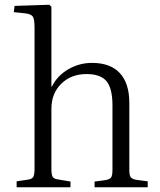

<svg xmlns="http://www.w3.org/2000/svg" viewBox="-20 -786 671 806"><path d="M49.8 0V-24.9L99.1 -32.2Q114.7 -34.7 119.9 -43.7Q125 -52.7 125 -79.1V-670.9Q125 -705.1 117.9 -716.1Q110.8 -727.1 85.9 -730L38.1 -734.9L41 -761.2L187 -766.1L195.8 -757.8V-423.8L196.8 -420.9Q220.2 -468.3 266.6 -495.1Q313 -522 366.2 -522Q443.4 -522 483.2 -479Q522.9 -436 522.9 -354V-71.8Q522.9 -49.8 529.1 -41.7Q535.2 -33.7 554.2 -30.8L600.1 -24.9V0H377V-23.9L421.9 -29.8Q440.4 -32.7 446.3 -41Q452.1 -49.3 452.1 -73.2V-344.2Q452.1 -414.1 427.5 -444.6Q402.8 -475.1 342.8 -475.1Q278.8 -475.1 237.3 -434.6Q195.8 -394 195.8 -329.1V-76.2Q195.8 -53.2 200.9 -44.2Q206.1 -35.2 221.2 -33.2L275.9 -23.9V0Z"/></svg>

Font: Literata Light
Style: Regular
Weight: 300
Designer: Latin by Veronika Burian and Jose Scaglione. Greek by Irene Vlachou. Cyrillic by Vera Evstafieva.
Foundry: TypeTogether
Version: Version 3.021